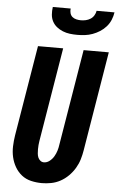

<svg xmlns="http://www.w3.org/2000/svg" viewBox="-63 -998 646 1048"><g transform="rotate(5 260.5 -473.5)"><path d="M207 8Q176 8 147 1Q118 -6 96 -23.5Q74 -41 59.5 -66Q45 -91 38.5 -119.5Q32 -148 33 -178.5Q34 -209 39 -240L121 -735H259L174 -221Q172 -209 171 -197.5Q170 -186 170 -174.5Q170 -163 171 -151.5Q172 -140 176 -130Q180 -120 188.5 -113Q197 -106 208 -106Q225 -106 239.5 -117.5Q254 -129 263 -144.5Q272 -160 277 -176.5Q282 -193 284 -209L371 -735H509L419 -190Q415 -165 407.5 -140Q400 -115 386 -91.5Q372 -68 352 -48Q332 -28 308 -15Q284 -2 258 3Q232 8 207 8ZM329 -815Q308 -815 288 -817.5Q268 -820 249.5 -827.5Q231 -835 216 -847Q201 -859 192 -876Q183 -893 181.5 -913.5Q180 -934 183 -955H281Q279 -942 282.5 -929.5Q286 -917 295 -909.5Q304 -902 316.5 -899Q329 -896 342 -896Q355 -896 368.5 -899Q382 -902 394 -909.5Q406 -917 413.5 -929.5Q421 -942 423 -955H521Q518 -934 509.5 -913.5Q501 -893 486 -876Q471 -859 452 -847Q433 -835 412.5 -827.5Q392 -820 371 -817.5Q350 -815 329 -815Z"/></g></svg>

Font: Iosevka SS18 Heavy
Style: Italic
Weight: 900
Italic angle: -9°
Monospace: yes
Designer: Belleve Invis
Foundry: Belleve Invis
Version: Version 25.1.1; ttfautohint (v1.8.4)